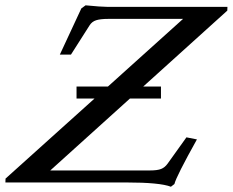

<svg xmlns="http://www.w3.org/2000/svg" viewBox="-80 -689 878 725"><path d="M209 -316.9V-362.3H327.6L611.3 -617.7H330.1Q298.8 -617.7 283 -612.5Q267.1 -607.4 258.3 -593.3L188 -482.9H146L227.1 -657.2L243.2 -668.9Q302.7 -663.1 325.2 -663.1H778.8L778.3 -648.9L460.9 -362.3H527.8V-316.9H410.6L109.9 -45.4H486.8Q514.2 -45.4 528.3 -51Q542.5 -56.6 552.7 -70.8L624 -170.4L663.6 -162.6Q585.4 -22.5 578.6 5.9L565.4 16.1Q523.4 0 397.9 0H-59.6L-59.1 -14.6L276.9 -316.9Z"/></svg>

Font: Elstob 6pt
Style: Italic
Weight: 400
Italic angle: -20°
Designer: Peter S. Baker
Version: Version 1.015